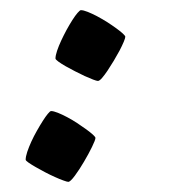

<svg xmlns="http://www.w3.org/2000/svg" viewBox="-20 -336 340 380"><path d="M168.9 -63Q168.9 -59.1 162.1 -45.2Q155.3 -31.2 146.2 -15.9Q137.2 -0.5 128.2 11.7Q119.1 23.9 115.2 23.9Q112.8 23.9 105.5 21.2Q98.1 18.6 88.9 14.4Q79.6 10.3 69.3 4.9Q59.1 -0.5 50.5 -5.4Q42 -10.3 36.4 -14.2Q30.8 -18.1 30.8 -20Q30.8 -25.9 33.9 -35.4Q37.1 -44.9 42 -55.7Q46.9 -66.4 53 -77.1Q59.1 -87.9 64.7 -96.7Q70.3 -105.5 74.7 -110.8Q79.1 -116.2 81.1 -116.2Q85.9 -116.2 94.5 -112.8Q103 -109.4 112.8 -104.2Q122.6 -99.1 132.6 -92.5Q142.6 -85.9 150.6 -80.1Q158.7 -74.2 163.8 -69.6Q168.9 -64.9 168.9 -63ZM228 -263.2Q228 -260.7 224.9 -253.2Q221.7 -245.6 216.6 -235.8Q211.4 -226.1 205.1 -215.6Q198.7 -205.1 192.9 -196.3Q187 -187.5 181.9 -181.6Q176.8 -175.8 173.8 -175.8Q171.4 -175.8 164.3 -178.5Q157.2 -181.2 147.7 -185.5Q138.2 -189.9 128.2 -195.1Q118.2 -200.2 109.6 -205.1Q101.1 -210 95.5 -214.1Q89.8 -218.3 89.8 -220.2Q89.8 -226.1 93 -235.6Q96.2 -245.1 101.1 -255.6Q106 -266.1 111.8 -276.9Q117.7 -287.6 123.3 -296.4Q128.9 -305.2 133.5 -310.5Q138.2 -315.9 140.1 -315.9Q145 -315.9 153.6 -312.5Q162.1 -309.1 171.9 -304Q181.6 -298.8 191.7 -292.5Q201.7 -286.1 209.7 -280.3Q217.8 -274.4 222.9 -269.8Q228 -265.1 228 -263.2Z"/></svg>

Font: Yesteryear
Style: Regular
Weight: 400
Designer: Astigmatic (AOETI)
Foundry: Astigmatic (AOETI)
Version: Version 1.000